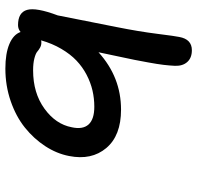

<svg xmlns="http://www.w3.org/2000/svg" viewBox="-30 -748 759 740"><g transform="rotate(-90 350.0 -378.5)"><path d="M525.9 -19Q496.6 -19 480.7 -36.6Q464.8 -54.2 465.8 -84Q466.8 -105 469.5 -127.9Q472.2 -150.9 478.8 -186.8Q485.4 -222.7 488.8 -240Q492.2 -257.3 503.7 -310.8Q515.1 -364.3 518.1 -378.9Q422.4 -292 296.9 -292Q196.8 -292 148.9 -348.9Q101.1 -405.8 118.2 -492.2Q127.4 -540 156.2 -584.2Q185.1 -628.4 227.8 -662.6Q270.5 -696.8 329.8 -717.3Q389.2 -737.8 455.1 -737.8Q513.2 -737.8 549.8 -722.4Q586.4 -707 596.2 -679.2Q607.4 -689 623 -689Q671.4 -689 681.4 -654.1Q691.4 -619.1 660.2 -536.1Q651.4 -494.6 615.2 -309.1Q598.1 -223.6 589.1 -152.1Q580.1 -80.6 577.1 -67.9Q568.4 -19 525.9 -19ZM229 -481.9Q219.7 -439.5 239.7 -417.2Q259.8 -395 308.1 -395Q340.3 -395 370.8 -402.1Q401.4 -409.2 431.4 -424.8Q461.4 -440.4 486.1 -463.9Q510.7 -487.3 531.2 -522.2Q551.8 -557.1 564 -600.1Q561 -599.1 555.2 -599.1Q544.9 -599.1 536.1 -604Q527.3 -608.9 520.3 -615Q513.2 -621.1 494.4 -626Q475.6 -630.9 448.2 -630.9Q361.3 -630.9 301 -587.4Q240.7 -543.9 229 -481.9Z"/></g></svg>

Font: Shantell Sans Bouncy
Style: Italic
Weight: 500
Italic angle: -11.31°
Designer: Stephen Nixon, Anya Danilova, Shantell Martin
Foundry: Arrow Type
Version: Version 1.006;[9816181b4]